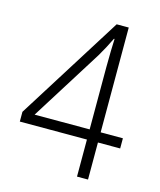

<svg xmlns="http://www.w3.org/2000/svg" viewBox="-109 -797 731 876"><g transform="rotate(15 257.0 -359.0)"><path d="M495 -175H390V0H338V-175H21V-221L333 -718H390V-223H495ZM338 -223V-518Q338 -563 339 -592.5Q340 -622 341 -651H338Q327 -628 315 -605.5Q303 -583 290 -561L78 -223Z"/></g></svg>

Font: Noto Sans Sinhala UI SemiCondensed Light
Style: Regular
Weight: 300
Width: 4
Designer: Jelle Bosma - Monotype Design Team
Foundry: Monotype Imaging Inc.
Version: Version 2.006; ttfautohint (v1.8.4.7-5d5b)